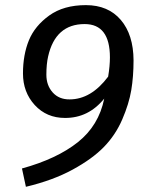

<svg xmlns="http://www.w3.org/2000/svg" viewBox="-20 -699 559 742"><path d="M249 -314.9Q332 -314.9 397.9 -402.8Q404.8 -443.8 404.8 -477.1Q404.8 -606 307.1 -606Q194.3 -606 166 -481Q159.2 -451.2 159.2 -410.2Q159.2 -369.1 183.6 -341.8Q208 -314.5 249 -314.9ZM496.1 -465.8Q496.1 -403.3 487.3 -350.6Q478.5 -297.9 452.6 -237.8Q426.8 -177.7 381.8 -131.3Q336.9 -85 260.7 -43.5Q184.6 -2 80.1 22.9L64.9 -47.9Q199.7 -85 280.8 -149.4Q361.8 -213.9 382.8 -317.9Q321.8 -242.7 231 -243.2Q160.2 -243.2 114.3 -293Q68.8 -342.8 68.8 -415Q68.8 -487.3 91.8 -543.5Q114.7 -599.1 170.4 -639.2Q226.1 -679.2 312 -679.2Q397.9 -679.2 446.8 -622.1Q495.6 -564.9 496.1 -465.8Z"/></svg>

Font: FiraSans-Italic
Style: Italic
Weight: 400
Italic angle: -8°
Designer: Carrois Corporate & Edenspiekermann AG
Foundry: Carrois Corporate GbR & Edenspiekermann AG
Version: Version 3.106;PS 003.106;hotconv 1.0.70;makeotf.lib2.5.58329